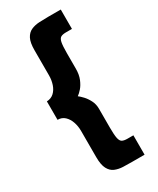

<svg xmlns="http://www.w3.org/2000/svg" viewBox="-229 -827 859 1047"><g transform="rotate(-30 200.5 -304.0)"><path d="M314 -639Q293 -639 281.5 -633Q270 -627 265.5 -606Q261 -585 261 -539V-441Q261 -403 249.5 -375.5Q238 -348 223 -331Q208 -314 195 -305Q206 -297 221.5 -280.5Q237 -264 249 -240.5Q261 -217 261 -188V-68Q261 -23 265.5 -2Q270 19 281.5 25Q293 31 314 31H351V153H272Q244 153 216.5 152Q189 151 166 141.5Q143 132 129.5 106.5Q116 81 116 33V-132Q116 -162 107 -188.5Q98 -215 80 -232Q62 -249 35 -249V-365Q62 -366 80 -382.5Q98 -399 107 -425.5Q116 -452 116 -482V-640Q116 -688 129 -713Q142 -738 164.5 -748Q187 -758 215 -759.5Q243 -761 272 -761H351V-639Z"/></g></svg>

Font: Reem Kufi Fun
Style: Bold
Weight: 700
Designer: Khaled Hosny
Version: Version 1.005